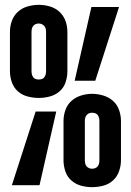

<svg xmlns="http://www.w3.org/2000/svg" viewBox="-20 -764 540 792"><path d="M140 -360Q117 -360 94 -366Q71 -372 54 -387Q37 -402 29 -424.5Q21 -447 21 -470V-632Q21 -656 29 -678Q37 -700 54 -715.5Q71 -731 94 -737.5Q117 -744 140 -744Q163 -744 185.5 -737.5Q208 -731 225 -715.5Q242 -700 250 -678Q258 -656 258 -632V-470Q258 -447 250.5 -424.5Q243 -402 225.5 -387Q208 -372 185.5 -366Q163 -360 140 -360ZM288 -431 357 -735H471L373 -431ZM140 -436Q146 -436 152.5 -438Q159 -440 163 -445.5Q167 -451 168.5 -457.5Q170 -464 170 -470V-632Q170 -639 168.5 -645.5Q167 -652 162.5 -657Q158 -662 152 -664.5Q146 -667 139 -667Q133 -667 127 -664.5Q121 -662 117 -657Q113 -652 111.5 -645.5Q110 -639 110 -632V-470Q110 -464 111.5 -457.5Q113 -451 117 -445.5Q121 -440 127 -438Q133 -436 140 -436ZM360 8Q337 8 314.5 2Q292 -4 274.5 -19.5Q257 -35 249.5 -57.5Q242 -80 242 -103V-265Q242 -288 250 -310.5Q258 -333 275 -348Q292 -363 314.5 -370Q337 -377 360 -377Q383 -377 406 -370Q429 -363 446 -348Q463 -333 471 -310.5Q479 -288 479 -265V-103Q479 -80 471 -57.5Q463 -35 446 -19.5Q429 -4 406 2Q383 8 360 8ZM29 0 127 -304H212L143 0ZM360 -68Q367 -68 373 -70.5Q379 -73 383 -78Q387 -83 388.5 -89.5Q390 -96 390 -103V-265Q390 -272 388.5 -278Q387 -284 383 -289.5Q379 -295 372.5 -297Q366 -299 360 -299Q353 -299 347 -296.5Q341 -294 337 -289Q333 -284 331.5 -277.5Q330 -271 330 -265V-103Q330 -96 331.5 -89.5Q333 -83 337 -78Q341 -73 347.5 -70.5Q354 -68 360 -68Z"/></svg>

Font: iosevka_custom_sans_ss08
Style: Bold
Weight: 700
Designer: Belleve Invis
Foundry: Belleve Invis
Version: Version 10.3.0; ttfautohint (v1.8.3)